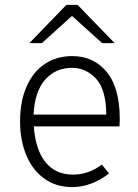

<svg xmlns="http://www.w3.org/2000/svg" viewBox="-20 -752 565 784"><path d="M62 -256Q62 -339 89 -399.5Q116 -460 164 -491.5Q212 -523 275 -523Q362 -523 415.5 -458.5Q469 -394 469 -266Q469 -249 468 -236H118Q125 -140 166 -89.5Q207 -39 278 -39Q342 -39 396 -80L425 -44Q395 -19 355.5 -3.5Q316 12 275 12Q209 12 161 -22.5Q113 -57 87.5 -118Q62 -179 62 -256ZM414 -284Q413 -388 371.5 -431.5Q330 -475 275 -475Q207 -475 164.5 -427Q122 -379 117 -284ZM274 -687 151 -576H100L251 -732H297L448 -576H397Z"/></svg>

Font: Overpass ExtraLight
Style: Regular
Weight: 200
Designer: Delve Withrington, Thomas Jockin
Foundry: Delve Fonts
Version: Version 3.000;DELV;Overpass